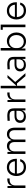

<svg xmlns="http://www.w3.org/2000/svg" viewBox="2417 -3187 787 5661"><g transform="rotate(-90 2810.5 -356.5)"><path d="M97 -529H157V-381Q171 -459 221.5 -497Q272 -535 362 -535H379V-467H348Q262 -467 217 -422.5Q172 -378 172 -292V0H97Z M451 -259V-273Q451 -344 480 -407Q509 -470 567 -508.5Q625 -547 708 -547Q788 -547 844.5 -511.5Q901 -476 929.5 -417.5Q958 -359 958 -292V-253H523Q526 -163 575 -106Q624 -49 714 -49Q780 -49 824.5 -79Q869 -109 879 -155H949Q932 -75 870 -29Q808 17 714 17Q627 17 567.5 -22Q508 -61 479.5 -124Q451 -187 451 -259ZM886 -311Q878 -389 832 -435Q786 -481 708 -481Q630 -481 583.5 -435Q537 -389 526 -311Z M1102 -530H1162V-408Q1180 -474 1223.5 -509.5Q1267 -545 1336 -545H1339Q1408 -545 1451 -509.5Q1494 -474 1512 -408Q1530 -474 1574 -509.5Q1618 -545 1687 -545H1690Q1783 -545 1830 -482.5Q1877 -420 1877 -307V0H1802V-324Q1802 -395 1767.5 -435.5Q1733 -476 1670 -476Q1604 -476 1565.5 -433.5Q1527 -391 1527 -319V0H1452V-324Q1452 -395 1417.5 -435.5Q1383 -476 1320 -476Q1254 -476 1215.5 -433.5Q1177 -391 1177 -319V0H1102Z M2386 -107Q2368 -48 2321.5 -17Q2275 14 2207 14Q2121 14 2069.5 -31Q2018 -76 2018 -156Q2018 -236 2072 -279Q2126 -322 2226 -322H2374V-347Q2374 -469 2247 -469Q2154 -469 2080 -462V-528Q2154 -535 2220 -535Q2341 -535 2393.5 -489.5Q2446 -444 2446 -340V0H2386ZM2221 -46Q2284 -46 2327.5 -81.5Q2371 -117 2374 -195V-265H2221Q2159 -265 2125 -235Q2091 -205 2091 -155Q2091 -105 2126 -75.5Q2161 -46 2221 -46Z M2633 -529H2693V-381Q2707 -459 2757.5 -497Q2808 -535 2898 -535H2915V-467H2884Q2798 -467 2753 -422.5Q2708 -378 2708 -292V0H2633Z M3183 -248H3111V0H3036V-730H3111V-264L3348 -529H3428L3224 -301L3484 0H3396Z M3904 -107Q3886 -48 3839.5 -17Q3793 14 3725 14Q3639 14 3587.5 -31Q3536 -76 3536 -156Q3536 -236 3590 -279Q3644 -322 3744 -322H3892V-347Q3892 -469 3765 -469Q3672 -469 3598 -462V-528Q3672 -535 3738 -535Q3859 -535 3911.5 -489.5Q3964 -444 3964 -340V0H3904ZM3739 -46Q3802 -46 3845.5 -81.5Q3889 -117 3892 -195V-265H3739Q3677 -265 3643 -235Q3609 -205 3609 -155Q3609 -105 3644 -75.5Q3679 -46 3739 -46Z M4211 -119V0H4151V-730H4226V-426Q4255 -485 4308 -516Q4361 -547 4429 -547Q4505 -547 4562.5 -509.5Q4620 -472 4651.5 -409.5Q4683 -347 4683 -273V-259Q4683 -186 4651 -122.5Q4619 -59 4560 -21Q4501 17 4424 17Q4349 17 4293.5 -19Q4238 -55 4211 -119ZM4608 -266Q4608 -328 4584.5 -377Q4561 -426 4517 -453.5Q4473 -481 4416 -481Q4362 -481 4318 -457Q4274 -433 4248.5 -388.5Q4223 -344 4223 -287V-238Q4223 -183 4248.5 -140Q4274 -97 4318 -73Q4362 -49 4416 -49Q4474 -49 4517.5 -77.5Q4561 -106 4584.5 -155.5Q4608 -205 4608 -266Z M4840 -669H4763V-730H4915V0H4840Z M5067 -259V-273Q5067 -344 5096 -407Q5125 -470 5183 -508.5Q5241 -547 5324 -547Q5404 -547 5460.5 -511.5Q5517 -476 5545.5 -417.5Q5574 -359 5574 -292V-253H5139Q5142 -163 5191 -106Q5240 -49 5330 -49Q5396 -49 5440.5 -79Q5485 -109 5495 -155H5565Q5548 -75 5486 -29Q5424 17 5330 17Q5243 17 5183.5 -22Q5124 -61 5095.5 -124Q5067 -187 5067 -259ZM5502 -311Q5494 -389 5448 -435Q5402 -481 5324 -481Q5246 -481 5199.5 -435Q5153 -389 5142 -311Z"/></g></svg>

Font: Sora-SIA Light
Style: Regular
Weight: 300
Designer: Jonathan Barnbrook, Julián Moncada
Foundry: Barnbrook Fonts
Version: Version 2.000